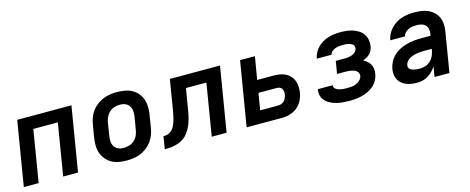

<svg xmlns="http://www.w3.org/2000/svg" viewBox="-33 -1009 3665 1498"><g transform="rotate(-15 1800.0 -260.0)"><path d="M25 0 111 -520H549L463 0H343L412 -419H214L145 0Z M856 8Q824 8 792.5 2.5Q761 -3 735 -17.5Q709 -32 689.5 -55.5Q670 -79 660 -108Q650 -137 650 -169Q650 -201 655 -233L672 -333Q676 -360 686 -387Q696 -414 714 -438Q732 -462 756 -480Q780 -498 807 -509Q834 -520 862 -524Q890 -528 917 -528Q949 -528 980.5 -522.5Q1012 -517 1038.5 -502.5Q1065 -488 1084.5 -464.5Q1104 -441 1113.5 -412Q1123 -383 1123.5 -351Q1124 -319 1118 -287L1102 -187Q1097 -160 1087 -133Q1077 -106 1059 -82Q1041 -58 1017 -40Q993 -22 966.5 -11Q940 0 911.5 4Q883 8 856 8ZM856 -93Q878 -93 901 -99.5Q924 -106 942.5 -122Q961 -138 971 -159.5Q981 -181 984 -203L1001 -303Q1005 -326 1003.5 -349Q1002 -372 991 -390.5Q980 -409 960 -418Q940 -427 917 -427Q895 -427 872 -420.5Q849 -414 831 -398Q813 -382 803 -360.5Q793 -339 789 -317L773 -217Q769 -194 770 -171Q771 -148 782 -129.5Q793 -111 813 -102Q833 -93 856 -93Z M1543 0 1612 -419H1447L1421 -264Q1418 -245 1414.5 -225Q1411 -205 1405.5 -185Q1400 -165 1393 -145.5Q1386 -126 1375.5 -107Q1365 -88 1352 -71Q1339 -54 1321.5 -41Q1304 -28 1284.5 -20Q1265 -12 1244.5 -7.5Q1224 -3 1204 -1.5Q1184 0 1164 0L1180 -101Q1195 -101 1210 -104.5Q1225 -108 1237 -116.5Q1249 -125 1258.5 -137.5Q1268 -150 1274 -164Q1280 -178 1284.5 -192Q1289 -206 1292.5 -220Q1296 -234 1298.5 -248.5Q1301 -263 1304 -277L1344 -520H1749L1663 0Z M1825 0 1911 -520H2031L2000 -336H2131Q2157 -336 2181.5 -332Q2206 -328 2227.5 -317.5Q2249 -307 2265 -289.5Q2281 -272 2289.5 -250Q2298 -228 2299 -202.5Q2300 -177 2296 -152Q2292 -130 2284 -109Q2276 -88 2262.5 -69.5Q2249 -51 2230.5 -37Q2212 -23 2190.5 -14.5Q2169 -6 2147.5 -3Q2126 0 2104 0ZM2104 -101Q2117 -101 2130.5 -105Q2144 -109 2154.5 -119Q2165 -129 2170.5 -142Q2176 -155 2179 -168Q2181 -180 2180 -193Q2179 -206 2173 -216Q2167 -226 2156 -231Q2145 -236 2132 -236H1984L1961 -101Z M2655 8Q2629 8 2603.5 6Q2578 4 2553.5 -2Q2529 -8 2506.5 -18.5Q2484 -29 2466.5 -46Q2449 -63 2441 -87.5Q2433 -112 2438 -138L2439 -144H2558Q2556 -132 2562 -123Q2568 -114 2577.5 -108.5Q2587 -103 2597.5 -100Q2608 -97 2619 -95.5Q2630 -94 2641.5 -93.5Q2653 -93 2664 -93Q2682 -93 2700.5 -95Q2719 -97 2736 -104.5Q2753 -112 2767.5 -126Q2782 -140 2785 -158Q2787 -170 2782.5 -181Q2778 -192 2769.5 -199Q2761 -206 2750 -210Q2739 -214 2727.5 -216Q2716 -218 2704 -219Q2692 -220 2680 -220H2614L2631 -321H2697Q2707 -321 2717.5 -321.5Q2728 -322 2739 -324Q2750 -326 2760.5 -329.5Q2771 -333 2780.5 -339.5Q2790 -346 2796.5 -355.5Q2803 -365 2805 -375Q2806 -385 2803 -394.5Q2800 -404 2792 -409.5Q2784 -415 2775 -418.5Q2766 -422 2756 -424Q2746 -426 2735.5 -426.5Q2725 -427 2715 -427Q2700 -427 2685 -425.5Q2670 -424 2655 -418.5Q2640 -413 2627 -402Q2614 -391 2612 -376H2493V-379Q2497 -402 2509.5 -425Q2522 -448 2540.5 -466Q2559 -484 2581.5 -496.5Q2604 -509 2627.5 -516Q2651 -523 2675.5 -525.5Q2700 -528 2723 -528Q2750 -528 2775.5 -525Q2801 -522 2824.5 -514Q2848 -506 2869 -492.5Q2890 -479 2903.5 -459Q2917 -439 2922 -413.5Q2927 -388 2923 -362Q2920 -346 2913.5 -330.5Q2907 -315 2895 -303Q2883 -291 2868 -283Q2853 -275 2838 -269Q2855 -260 2869.5 -247.5Q2884 -235 2893 -218.5Q2902 -202 2904 -182Q2906 -162 2902 -142Q2898 -117 2885 -93Q2872 -69 2851.5 -51Q2831 -33 2806.5 -21.5Q2782 -10 2757 -3.5Q2732 3 2706.5 5.5Q2681 8 2655 8Z M3202 8Q3179 8 3157 5Q3135 2 3115 -6Q3095 -14 3078.5 -27.5Q3062 -41 3052 -59.5Q3042 -78 3039.5 -100.5Q3037 -123 3041 -146Q3046 -174 3060 -201.5Q3074 -229 3097 -250Q3120 -271 3147.5 -284.5Q3175 -298 3204 -305.5Q3233 -313 3261.5 -316Q3290 -319 3319 -319H3396L3399 -338Q3402 -357 3397.5 -375.5Q3393 -394 3380 -406Q3367 -418 3348.5 -422.5Q3330 -427 3310 -427Q3294 -427 3278 -425Q3262 -423 3246 -415.5Q3230 -408 3217.5 -395Q3205 -382 3202 -366H3083Q3087 -390 3099 -414Q3111 -438 3129.5 -458Q3148 -478 3171 -492Q3194 -506 3219 -514Q3244 -522 3269 -525Q3294 -528 3319 -528Q3348 -528 3377 -524Q3406 -520 3431 -508.5Q3456 -497 3476 -478Q3496 -459 3507 -433.5Q3518 -408 3519.5 -379Q3521 -350 3516 -321L3463 0H3343L3356 -83Q3344 -63 3327 -45.5Q3310 -28 3290 -15.5Q3270 -3 3247 2.5Q3224 8 3202 8ZM3251 -93Q3274 -93 3297.5 -101Q3321 -109 3338.5 -127Q3356 -145 3365 -167.5Q3374 -190 3378 -213L3379 -218H3319Q3304 -218 3288.5 -217Q3273 -216 3258 -213.5Q3243 -211 3227.5 -206Q3212 -201 3198 -193Q3184 -185 3173.5 -172Q3163 -159 3161 -144Q3159 -134 3162.5 -124.5Q3166 -115 3174 -109.5Q3182 -104 3191.5 -101Q3201 -98 3210.5 -96Q3220 -94 3230.5 -93.5Q3241 -93 3251 -93Z"/></g></svg>

Font: Iosevka Aile Oblique
Style: Bold
Weight: 700
Italic angle: -9°
Designer: Belleve Invis
Foundry: Belleve Invis
Version: Version 31.1.0; ttfautohint (v1.8.4)